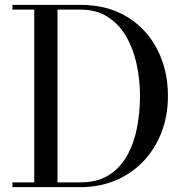

<svg xmlns="http://www.w3.org/2000/svg" viewBox="-20 -770 766 790"><path d="M311 -750Q422 -750 502.8 -700.8Q583.5 -651.5 627.2 -566.5Q671 -481.5 671 -375Q671 -295 645 -226.8Q619 -158.5 571 -107.5Q523 -56.5 456.8 -28.2Q390.5 0 311 0H31V-19.5H121V-730.5H31V-750ZM216.5 -19.5H311Q380 -19.5 427 -49Q474 -78.5 502.5 -129Q531 -179.5 543.5 -243.2Q556 -307 556 -375Q556 -443 542 -506.8Q528 -570.5 498.5 -621Q469 -671.5 422.5 -701Q376 -730.5 311 -730.5H216.5Z"/></svg>

Font: Bodoni Moda 11pt
Style: Regular
Weight: 400
Version: Version 2.004